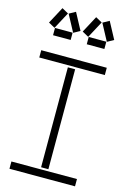

<svg xmlns="http://www.w3.org/2000/svg" viewBox="-142 -1029 730 1095"><g transform="rotate(15 223.5 -481.5)"><path d="M32 -864 70 -843 123 -942 85 -963ZM127 -942 180 -843 218 -864 165 -963ZM231 -864 269 -843 322 -942 284 -963ZM326 -942 379 -843 417 -864 364 -963ZM73 -800H177V-843H73ZM272 -800H376V-843H272ZM30 -700V-657H417V-700ZM202 -645V-55H245V-645ZM30 -43V0H417V-43Z"/></g></svg>

Font: Anthony
Style: Regular
Weight: 400
Designer: Sun Young Oh
Foundry: Velvetyne Type Foundry
Version: Version 1.000;hotconv 1.0.109;makeotfexe 2.5.65596